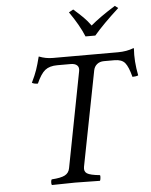

<svg xmlns="http://www.w3.org/2000/svg" viewBox="-59 -932 774 982"><g transform="rotate(-5 328.0 -440.5)"><path d="M167 2Q164.1 -4.9 165 -14.4Q166 -23.9 168.9 -26.9Q216.3 -29.8 237.1 -40.8Q257.8 -51.8 262.2 -76.2L356.9 -566.9Q360.4 -585.9 349.6 -595.9Q338.9 -606 316.9 -606H248Q208 -606 185.3 -587.9Q162.6 -569.8 141.1 -521Q121.6 -521 110.8 -527.8Q128.9 -564.9 137.9 -591.3Q147 -617.7 157.2 -658.2H159.2Q192.4 -645 229 -645H563Q607.9 -645 644 -659.2L646 -657.2Q641.1 -592.3 655.8 -518.1Q643.6 -513.2 626 -513.2Q612.3 -565.9 595.7 -585.9Q579.1 -606 542 -606H487.8Q466.3 -606 452.1 -594.5Q438 -583 434.1 -564L338.9 -76.2Q334.5 -52.7 350.8 -42.2Q367.2 -31.7 417 -26.9Q418.9 -22.9 417.7 -12Q416.5 -1 414.1 2Q326.2 0 287.1 0Q256.8 0 167 2ZM455.1 -740.2H404.8Q380.4 -799.8 331.1 -870.1L354 -882.8Q384.3 -856.4 403.8 -836.9Q423.3 -817.4 440.9 -793Q487.8 -833 567.9 -882.8L584 -870.1Q502.9 -796.4 455.1 -740.2Z"/></g></svg>

Font: Common Serif
Style: Italic
Weight: 400
Italic angle: -12°
Designer: Philipp H. Poll, Khaled Hosny
Foundry: Stefan Peev, Context Ltd.
Version: Version 1.026